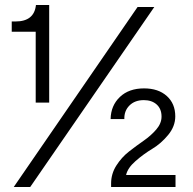

<svg xmlns="http://www.w3.org/2000/svg" viewBox="-20 -749 772 769"><path d="M123 -338V-622H27V-663H42Q117 -663 124 -729H177V-338ZM35 0 531 -721H598L101 0ZM425 -14Q425 -53 446 -86Q467 -119 496.5 -142Q526 -165 555.5 -185.5Q585 -206 606 -230.5Q627 -255 627 -282Q627 -313 607.5 -330.5Q588 -348 556 -348Q520 -348 498.5 -326.5Q477 -305 478 -272H423Q424 -326 460 -360.5Q496 -395 557 -395Q614 -395 648 -364.5Q682 -334 682 -283Q682 -243 653.5 -208.5Q625 -174 590 -153Q555 -132 523 -104Q491 -76 485 -48H683V0H425Z"/></svg>

Font: Mona Sans
Style: Regular
Weight: 400
Designer: Deni Anggara
Foundry: GitHub
Version: Version 2.000;Glyphs 3.2.3 (3260)